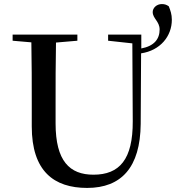

<svg xmlns="http://www.w3.org/2000/svg" viewBox="-20 -905 864 943"><path d="M253 -299V-397C253 -498 253 -598 255 -696L360 -705V-735H42V-705L134 -697C136 -597 136 -496 136 -397V-284C136 -64 245 18 408 18C576 18 669 -83 671 -296L673 -643C767 -657 824 -727 824 -808C824 -835 817 -854 809 -874C798 -882 788 -885 775 -885C749 -885 730 -866 730 -846C730 -814 764 -800 764 -760C764 -714 738 -679 674 -667V-735H511V-705L630 -692L632 -310C633 -122 567 -47 439 -47C322 -47 253 -114 253 -299Z"/></svg>

Font: Noto Serif CJK HK SemiBold
Style: Regular
Weight: 600
Designer: Ryoko NISHIZUKA 西塚涼子 (kana & ideographs); Frank Grießhammer (Latin, Greek & Cyrillic); Wenlong ZHANG 张文龙 (bopomofo); San
Foundry: Adobe
Version: Version 2.001;hotconv 1.1.0;makeotfexe 2.6.0